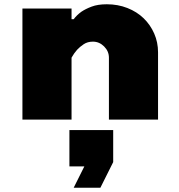

<svg xmlns="http://www.w3.org/2000/svg" viewBox="-20 -560 840 899"><path d="M720 0H490V-290Q490 -320 467.5 -342.5Q445 -365 415 -365Q390 -365 372 -353Q354 -341 341 -327Q326 -310 315 -290V0H85V-520H315V-470H325Q339 -489 361 -505Q380 -518 409 -529Q438 -540 480 -540Q532 -540 576.5 -522.5Q621 -505 652.5 -474.5Q684 -444 702 -403Q720 -362 720 -315ZM305 49H510V199L450 319H325L375 219H305Z"/></svg>

Font: Imperial One
Style: Regular
Weight: 400
Designer: Jovanny Lemonad
Foundry: Jovanny Lemonad
Version: Version 1.000